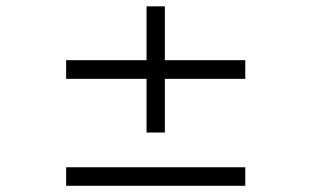

<svg xmlns="http://www.w3.org/2000/svg" viewBox="-20 -598 1002 618"><path d="M192.9 0V-59.6H769.5V0ZM510.7 -344.2V-171.4H451.7V-344.2H192.9V-404.3H451.7V-577.6H510.7V-404.3H769.5V-344.2Z"/></svg>

Font: Doulos SIL Viet
Style: Regular
Weight: 400
Designer: Walt Agee, Victor Gaultney, Peter Martin, Debbi Hosken, Becca Hirsbrunner
Foundry: SIL International
Version: Version 5.000